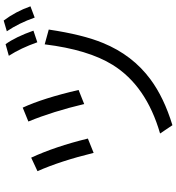

<svg xmlns="http://www.w3.org/2000/svg" viewBox="23 -935 954 1040"><g transform="rotate(-90 500.0 -415.0)"><path d="M191.9 -384.8Q147.9 -564.5 92.8 -689L166 -723.1Q226.1 -593.3 269.5 -416ZM456.5 -436Q416.5 -605 361.8 -738.3L437 -769Q488.3 -657.7 532.7 -466.3ZM296.9 -24.9Q555.2 -99.6 668.5 -281.7Q751 -414.6 779.8 -649.9L859.9 -627.9Q832.5 -443.8 787.1 -334Q721.7 -174.3 590.3 -77.1Q491.7 -3.9 341.8 42ZM791 -689.9Q759.8 -778.8 717.8 -844.2L780.8 -861.8Q820.3 -806.6 854 -710.9ZM924.8 -704.1Q895 -789.1 850.6 -855L908.7 -872.1Q957 -808.1 985.8 -727.1Z"/></g></svg>

Font: BIZ UDGothic
Style: Regular
Weight: 400
Monospace: yes
Designer: TypeBank Co., Ltd.
Foundry: Morisawa Inc.
Version: Version 1.05